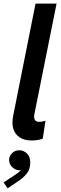

<svg xmlns="http://www.w3.org/2000/svg" viewBox="-36 -772 338 1065"><path d="M139.6 7.3Q100.6 7.3 74.5 -9Q48.3 -25.4 38.3 -56.2Q28.3 -86.9 37.1 -129.9L161.1 -752H277.8L154.8 -139.2Q146.5 -96.2 182.1 -96.2Q191.4 -96.2 201.2 -98.4Q210.9 -100.6 216.3 -102.5L201.2 -2.9Q188 2.4 171.1 4.9Q154.3 7.3 139.6 7.3ZM6.3 272.9 -16.1 239.7 40 203.1Q49.3 196.8 61.3 188.5Q73.2 180.2 81.8 168.7Q90.3 157.2 89.8 141.6H101.1Q101.6 151.4 94.5 161.9Q87.4 172.4 70.3 172.4Q50.8 172.4 32.7 156Q14.6 139.6 14.6 115.2Q14.6 93.3 31 77.4Q47.4 61.5 71.3 61.5Q94.2 61.5 113 78.9Q131.8 96.2 131.8 128.9Q131.8 167.5 111.8 191.7Q91.8 215.8 66.4 231.9Z"/></svg>

Font: Reddit Sans SemiBold
Style: Italic
Weight: 600
Italic angle: -11.25°
Designer: Stephen Hutchings
Version: Version 1.013